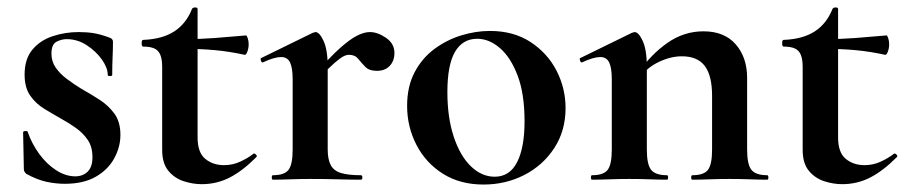

<svg xmlns="http://www.w3.org/2000/svg" viewBox="-20 -482 2431 515"><path d="M118 -338Q118 -317 129.5 -300.5Q141 -284 159 -270.5Q177 -257 198 -244Q223 -230 247 -214.5Q271 -199 287 -177Q303 -155 303 -120Q303 -88 286.5 -57.5Q270 -27 237 -8Q204 11 154 11Q129 11 104 5.5Q79 0 50 -16Q48 -18 46 -21Q44 -24 44 -28L42 -127Q42 -130 47.5 -130.5Q53 -131 54 -129Q65 -97 85 -69.5Q105 -42 130.5 -25.5Q156 -9 182 -9Q202 -9 215 -21.5Q228 -34 228 -60Q228 -88 215.5 -106.5Q203 -125 184 -138.5Q165 -152 145 -163Q122 -176 99 -190Q76 -204 61 -225.5Q46 -247 46 -282Q46 -324 67 -349Q88 -374 121.5 -385Q155 -396 191 -396Q213 -396 231.5 -393Q250 -390 274 -381Q283 -378 283 -370Q283 -350 282 -328.5Q281 -307 281 -281Q281 -278 275 -278Q269 -278 269 -281Q269 -300 253.5 -322Q238 -344 213 -360.5Q188 -377 159 -377Q145 -377 131.5 -370Q118 -363 118 -338Z M521 12Q497 12 472.5 4Q448 -4 431.5 -24Q415 -44 415 -80V-302Q415 -323 410 -335Q405 -347 394 -352Q383 -357 364 -357Q360 -357 360 -366Q360 -375 364 -375Q415 -377 447 -397.5Q479 -418 495 -458Q497 -462 503.5 -462Q510 -462 510 -458V-113Q510 -73 530.5 -56Q551 -39 581 -39Q604 -39 624.5 -48.5Q645 -58 659 -69Q662 -72 666.5 -67.5Q671 -63 667 -60Q630 -23 595.5 -5.5Q561 12 521 12ZM636 -335Q595 -344 556.5 -347.5Q518 -351 475 -351V-377Q516 -377 555.5 -380Q595 -383 640 -387Q642 -387 644.5 -379.5Q647 -372 647 -363Q647 -353 643.5 -343.5Q640 -334 636 -335Z M834 -271 826 -284Q865 -329 892 -353Q919 -377 938 -386.5Q957 -396 972 -396Q993 -396 1015.5 -380.5Q1038 -365 1038 -340Q1038 -319 1025.5 -305.5Q1013 -292 991 -292Q970 -292 959.5 -303Q949 -314 940.5 -324.5Q932 -335 916 -335Q909 -335 900.5 -330.5Q892 -326 876.5 -312.5Q861 -299 834 -271ZM712 0Q709 0 709 -6Q709 -12 712 -12Q743 -12 754 -26.5Q765 -41 765 -81V-269Q765 -300 758 -314.5Q751 -329 734 -329Q725 -329 713 -325.5Q701 -322 686 -315Q682 -313 680 -319Q678 -325 680 -326L819 -394Q825 -396 826 -396Q837 -396 848 -372Q859 -348 859 -303V-81Q859 -55 867 -39.5Q875 -24 894.5 -18Q914 -12 948 -12Q952 -12 952 -6Q952 0 948 0Q921 0 886.5 -1Q852 -2 812 -2Q784 -2 758 -1Q732 0 712 0Z M1277 13Q1214 13 1168 -16Q1122 -45 1097 -93.5Q1072 -142 1072 -198Q1072 -250 1092 -288Q1112 -326 1145 -350.5Q1178 -375 1217 -387Q1256 -399 1294 -399Q1358 -399 1403.5 -369Q1449 -339 1473 -292Q1497 -245 1497 -192Q1497 -131 1466.5 -84.5Q1436 -38 1386 -12.5Q1336 13 1277 13ZM1307 -8Q1347 -8 1367 -47Q1387 -86 1387 -157Q1387 -230 1368.5 -279Q1350 -328 1321 -353Q1292 -378 1260 -378Q1221 -378 1200.5 -343Q1180 -308 1180 -235Q1180 -167 1197 -115.5Q1214 -64 1243 -36Q1272 -8 1307 -8Z M1837 0Q1834 0 1834 -6Q1834 -12 1837 -12Q1868 -12 1879 -26.5Q1890 -41 1890 -81V-225Q1890 -279 1870.5 -305Q1851 -331 1809 -331Q1779 -331 1747.5 -316Q1716 -301 1697 -275L1692 -287Q1727 -337 1771 -367.5Q1815 -398 1867 -398Q1923 -398 1953.5 -363Q1984 -328 1984 -273V-81Q1984 -41 1995.5 -26.5Q2007 -12 2038 -12Q2041 -12 2041 -6Q2041 0 2038 0Q2018 0 1992 -1Q1966 -2 1937 -2Q1909 -2 1883 -1Q1857 0 1837 0ZM1568 0Q1565 0 1565 -6Q1565 -12 1568 -12Q1599 -12 1610 -26.5Q1621 -41 1621 -81V-269Q1621 -300 1614 -314.5Q1607 -329 1590 -329Q1581 -329 1569 -325.5Q1557 -322 1542 -315Q1538 -313 1536 -319Q1534 -325 1536 -326L1675 -394Q1681 -396 1682 -396Q1693 -396 1704 -372Q1715 -348 1715 -303V-81Q1715 -41 1726.5 -26.5Q1738 -12 1769 -12Q1772 -12 1772 -6Q1772 0 1769 0Q1749 0 1723 -1Q1697 -2 1668 -2Q1640 -2 1614 -1Q1588 0 1568 0Z M2239 12Q2215 12 2190.5 4Q2166 -4 2149.5 -24Q2133 -44 2133 -80V-302Q2133 -323 2128 -335Q2123 -347 2112 -352Q2101 -357 2082 -357Q2078 -357 2078 -366Q2078 -375 2082 -375Q2133 -377 2165 -397.5Q2197 -418 2213 -458Q2215 -462 2221.5 -462Q2228 -462 2228 -458V-113Q2228 -73 2248.5 -56Q2269 -39 2299 -39Q2322 -39 2342.5 -48.5Q2363 -58 2377 -69Q2380 -72 2384.5 -67.5Q2389 -63 2385 -60Q2348 -23 2313.5 -5.5Q2279 12 2239 12ZM2354 -335Q2313 -344 2274.5 -347.5Q2236 -351 2193 -351V-377Q2234 -377 2273.5 -380Q2313 -383 2358 -387Q2360 -387 2362.5 -379.5Q2365 -372 2365 -363Q2365 -353 2361.5 -343.5Q2358 -334 2354 -335Z"/></svg>

Font: Cormorant Garamond Light
Style: Regular
Weight: 300
Designer: Christian Thalmann (Catharsis Fonts)
Foundry: Catharsis Fonts
Version: Version 4.001